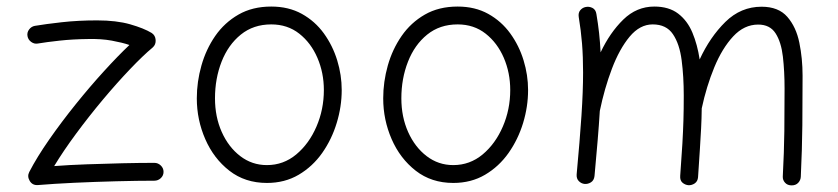

<svg xmlns="http://www.w3.org/2000/svg" viewBox="-20 -536 2546 583"><path d="M63.5 -426.3Q61.5 -437.5 68.4 -446.5Q75.2 -455.6 85.9 -457.5Q117.7 -462.9 167.5 -468.5Q217.3 -474.1 274.9 -474.1Q333.5 -474.1 375.2 -462.2Q417 -450.2 440.4 -436Q451.7 -428.7 452.6 -414.6Q453.6 -400.4 443.4 -391.6Q414.6 -367.7 374.8 -325.9Q335 -284.2 292.2 -233.2Q249.5 -182.1 210.7 -129.6Q171.9 -77.1 144.5 -31.7Q189.9 -35.2 244.1 -37.1Q298.3 -39.1 352.1 -40.3Q405.8 -41.5 448.7 -41.5Q460 -41.5 468.3 -33.4Q476.6 -25.4 476.6 -14.2Q476.6 -2.9 468.3 4.9Q460 12.7 448.7 12.7Q397.9 12.7 333.3 14.4Q268.6 16.1 205.3 19Q142.1 22 95.7 25.9Q78.6 27.3 70.3 13.4Q62 -0.5 68.8 -13.7Q92.3 -59.1 129.4 -112.3Q166.5 -165.5 209.7 -219.2Q252.9 -272.9 295.7 -319.8Q338.4 -366.7 373 -399.4Q351.6 -406.7 319.6 -412.6Q287.6 -418.5 247.1 -417.5Q201.2 -417 160.9 -412.6Q120.6 -408.2 94.7 -403.8Q84 -401.9 74.7 -408.7Q65.4 -415.5 63.5 -426.3Z M803.7 -516.1Q856.4 -516.1 896.5 -493.9Q936.5 -471.7 963.4 -434.6Q990.2 -397.5 1003.9 -352.8Q1017.6 -308.1 1017.6 -262.7Q1017.6 -212.4 1002.4 -162.6Q987.3 -112.8 958.3 -71.5Q929.2 -30.3 887 -5.4Q844.7 19.5 790.5 19.5Q724.1 19.5 676.5 -17.6Q628.9 -54.7 603.3 -113.5Q577.6 -172.4 577.6 -237.3Q577.6 -287.6 591.6 -336.9Q605.5 -386.2 633.5 -426.8Q661.6 -467.3 704.1 -491.7Q746.6 -516.1 803.7 -516.1ZM803.7 -461.9Q749.5 -461.9 711.2 -430.9Q672.9 -399.9 652.8 -348.6Q632.8 -297.4 632.8 -237.3Q632.8 -181.2 653.3 -135.3Q673.8 -89.4 709.5 -62Q745.1 -34.7 790.5 -34.7Q840.8 -34.7 879.6 -67.1Q918.5 -99.6 940.9 -151.6Q963.4 -203.6 963.4 -262.7Q963.4 -314.9 943.8 -360.4Q924.3 -405.8 888.7 -433.8Q853 -461.9 803.7 -461.9Z M1369.6 -516.1Q1422.4 -516.1 1462.4 -493.9Q1502.4 -471.7 1529.3 -434.6Q1556.2 -397.5 1569.8 -352.8Q1583.5 -308.1 1583.5 -262.7Q1583.5 -212.4 1568.4 -162.6Q1553.2 -112.8 1524.2 -71.5Q1495.1 -30.3 1452.9 -5.4Q1410.6 19.5 1356.4 19.5Q1290 19.5 1242.4 -17.6Q1194.8 -54.7 1169.2 -113.5Q1143.6 -172.4 1143.6 -237.3Q1143.6 -287.6 1157.5 -336.9Q1171.4 -386.2 1199.5 -426.8Q1227.5 -467.3 1270 -491.7Q1312.5 -516.1 1369.6 -516.1ZM1369.6 -461.9Q1315.4 -461.9 1277.1 -430.9Q1238.8 -399.9 1218.8 -348.6Q1198.7 -297.4 1198.7 -237.3Q1198.7 -181.2 1219.2 -135.3Q1239.7 -89.4 1275.4 -62Q1311 -34.7 1356.4 -34.7Q1406.7 -34.7 1445.6 -67.1Q1484.4 -99.6 1506.8 -151.6Q1529.3 -203.6 1529.3 -262.7Q1529.3 -314.9 1509.8 -360.4Q1490.2 -405.8 1454.6 -433.8Q1418.9 -461.9 1369.6 -461.9Z M1731 -6.8Q1740.7 -111.3 1745.6 -185.1Q1750.5 -258.8 1750.5 -315.9Q1750.5 -363.8 1747.3 -403.8Q1744.1 -443.8 1737.3 -484.4Q1735.4 -497.1 1741.9 -504.9Q1748.5 -512.7 1757.8 -514.6Q1768.6 -517.1 1778.8 -512Q1789.1 -506.8 1791 -493.2Q1795.9 -464.4 1799.1 -435.8Q1802.2 -407.2 1803.7 -377Q1832 -437 1872.6 -476.6Q1913.1 -516.1 1966.8 -516.1Q2011.2 -516.1 2039.3 -494.6Q2067.4 -473.1 2082.5 -436.8Q2097.7 -400.4 2104.5 -355.5Q2135.7 -423.3 2182.6 -469.5Q2229.5 -515.6 2292.5 -515.6Q2343.8 -515.6 2370.6 -484.9Q2397.5 -454.1 2407.2 -406.2Q2417 -358.4 2417 -306.2Q2417 -231 2416.3 -156Q2415.5 -81.1 2411.6 0.5Q2411.1 11.2 2403.8 19Q2396.5 26.9 2383.8 26.9Q2371.1 26.9 2363.8 18.8Q2356.4 10.7 2356.9 0Q2360.8 -73.7 2361.6 -137.7Q2362.3 -201.7 2362.3 -266.6Q2362.3 -319.8 2357.2 -364Q2352.1 -408.2 2335 -434.8Q2317.9 -461.4 2282.2 -461.4Q2239.7 -461.4 2206.3 -425.5Q2172.9 -389.6 2148.9 -331.5Q2125 -273.4 2110.8 -207Q2110.4 -175.3 2108.9 -146.7Q2107.4 -118.2 2105.2 -83.3Q2103 -48.3 2099.6 2Q2098.6 14.6 2089.6 20.8Q2080.6 26.9 2070.3 26.4Q2060.1 25.4 2052.2 18.6Q2044.4 11.7 2045.4 -2Q2049.8 -61 2052 -99.4Q2054.2 -137.7 2055.2 -170.7Q2056.2 -203.6 2056.2 -245.6Q2056.2 -303.7 2049.8 -353Q2043.5 -402.3 2023.4 -432.1Q2003.4 -461.9 1961.9 -461.9Q1922.9 -461.9 1891.8 -424.6Q1860.8 -387.2 1838.1 -327.4Q1815.4 -267.6 1801.3 -199.2Q1798.8 -157.7 1794.7 -108.9Q1790.5 -60.1 1785.2 -1.5Q1783.7 11.7 1774.4 17.6Q1765.1 23.4 1754.9 22.5Q1745.1 21.5 1737.5 13.9Q1730 6.3 1731 -6.8Z"/></svg>

Font: Mikhak-DS1-FD Light
Style: Regular
Weight: 300
Designer: Amin Abedi
Version: Version 3.2